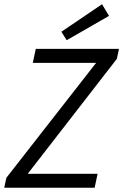

<svg xmlns="http://www.w3.org/2000/svg" viewBox="-21 -887 582 907"><path d="M-1 0H426L440 -66H110L531 -609L541 -656H148L134 -590H433L9 -47ZM294 -697 494 -812 461 -867 269 -737Z"/></svg>

Font: Source Sans Pro
Style: Italic
Weight: 400
Italic angle: -11°
Designer: Paul D. Hunt
Foundry: Adobe Systems Incorporated
Version: Version 3.006;hotconv 1.0.111;makeotfexe 2.5.65597